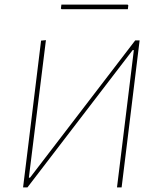

<svg xmlns="http://www.w3.org/2000/svg" viewBox="-20 -812 680 832"><path d="M104 -195 158 -636 179 -638 105 -42H110L566 -637H585L531 -195L507 0H487L511 -195L560 -595H555L99 0H80ZM536 -789 534 -772H247L244 -775L246 -792H533Z"/></svg>

Font: Luna Sans Thin
Style: Italic
Weight: 250
Italic angle: -7°
Designer: Juan Pablo del Peral
Foundry: Huerta Tipografica
Version: Version 2.001; ttfautohint (v1.5)